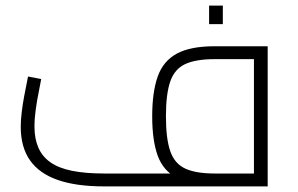

<svg xmlns="http://www.w3.org/2000/svg" viewBox="-20 -665 1063 685"><path d="M351 0Q252 0 186 -23Q120 -46 87 -93Q54 -140 54 -213Q54 -236 57.5 -265Q61 -294 66 -320.5Q71 -347 75 -366.5Q79 -386 80 -392L127 -383Q124 -365 118 -336Q112 -307 107.5 -274.5Q103 -242 103 -213Q103 -170 117 -138Q131 -106 160.5 -85.5Q190 -65 237.5 -55.5Q285 -46 351 -46H920L886 -15V-475L909 -454H746Q679 -454 641 -436.5Q603 -419 587.5 -374.5Q572 -330 572 -250Q572 -170 587.5 -125.5Q603 -81 641 -63.5Q679 -46 746 -46V-6Q659 -6 610.5 -31Q562 -56 542.5 -110Q523 -164 523 -250Q523 -336 542.5 -391.5Q562 -447 610.5 -473.5Q659 -500 746 -500H935V0ZM726 -579V-645H775V-579Z"/></svg>

Font: Cairo Play Light
Style: Regular
Weight: 300
Version: Version 3.119